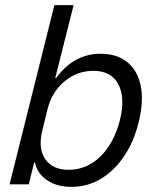

<svg xmlns="http://www.w3.org/2000/svg" viewBox="-20 -720 615 750"><path d="M259.2 10Q202.5 10 164.2 -15.8Q125.8 -41.7 116.7 -85H113.3L92.5 0H17.5L192.5 -700H267.5L195.8 -415H199.2Q268.3 -510 372.5 -510Q437.5 -510 477.9 -476.7Q518.3 -443.3 530 -383.3Q541.7 -323.3 521.7 -242.5Q502.5 -165 463.8 -108.3Q425 -51.7 372.9 -20.8Q320.8 10 259.2 10ZM248.3 -56.7Q318.3 -56.7 371.7 -108.3Q425 -160 448.3 -250Q470 -339.2 442.1 -391.2Q414.2 -443.3 345 -443.3Q280.8 -443.3 231.3 -401.7Q181.7 -360 165 -290.8L145 -209.2Q128.3 -140 156.7 -98.3Q185 -56.7 248.3 -56.7Z"/></svg>

Font: Funnel Sans Light Light
Style: Italic
Weight: 300
Italic angle: -14.036°
Version: Version 1.000